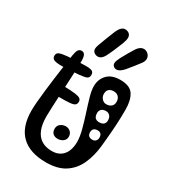

<svg xmlns="http://www.w3.org/2000/svg" viewBox="-237 -1147 1118 1252"><g transform="rotate(30 322.5 -521.0)"><path d="M312.5 -16Q251.5 -16 205 -31.5Q158.5 -47 126.8 -77.8Q95 -108.5 79 -155Q63 -201.5 63 -263.5Q63 -288.5 66.5 -329.8Q70 -371 75.8 -421Q81.5 -471 88.5 -523.5Q95.5 -576 102.2 -623.8Q109 -671.5 114.5 -707Q119 -735.5 127.2 -749.2Q135.5 -763 152.5 -763Q169.5 -763 177 -748.8Q184.5 -734.5 184.5 -705Q184.5 -682 182.8 -639.2Q181 -596.5 178.2 -544.8Q175.5 -493 173 -441Q170.5 -389 168.5 -346.5Q166.5 -304 166.5 -281Q166 -219.5 182.5 -179Q199 -138.5 231 -118.8Q263 -99 308.5 -99Q348 -99 373.5 -116.5Q399 -134 411.2 -164.2Q423.5 -194.5 423.5 -232.5Q423.5 -270.5 410.2 -321.2Q397 -372 379.5 -425.2Q362 -478.5 348.8 -525.2Q335.5 -572 335.5 -602Q335.5 -655.5 368.8 -690.2Q402 -725 466 -725Q539 -725 565.2 -684.5Q591.5 -644 591.5 -572Q591.5 -544 590.8 -516.5Q590 -489 588.5 -461.2Q587 -433.5 584.8 -405.5Q582.5 -377.5 580 -349Q577.5 -320.5 574.5 -291Q566.5 -213 538.5 -150.8Q510.5 -88.5 455.8 -52.2Q401 -16 312.5 -16ZM301.5 -187Q280.5 -187 266.8 -199Q253 -211 253 -234.5Q253 -259 270.5 -272Q288 -285 309.5 -285Q329.5 -285 344.5 -271.5Q359.5 -258 359.5 -235Q359.5 -213 342.2 -200Q325 -187 301.5 -187ZM213.5 -691Q254 -692 269.8 -685.5Q285.5 -679 285.5 -658Q285.5 -638.5 272 -631Q258.5 -623.5 213.5 -619Q188 -617 152.5 -615Q117 -613 91.5 -612Q49.5 -611.5 31.5 -618.8Q13.5 -626 13.5 -647Q13.5 -666.5 31.2 -674Q49 -681.5 88.5 -685Q115 -687.5 151.2 -689Q187.5 -690.5 213.5 -691ZM173.5 -505Q226 -503.5 253.8 -499.8Q281.5 -496 292 -488Q302.5 -480 302.5 -466Q302.5 -449 292.5 -440.8Q282.5 -432.5 253.8 -430Q225 -427.5 168.5 -428Q157.5 -428 145 -428.8Q132.5 -429.5 123.5 -431Q103.5 -434 95 -441.5Q86.5 -449 86.5 -466Q86.5 -487 96 -496Q105.5 -505 125.5 -505Q137.5 -505 150.2 -505Q163 -505 173.5 -505ZM480.5 -705Q492 -706 498.2 -696.5Q504.5 -687 504.5 -675Q504.5 -664 498.5 -654.5Q492.5 -645 479.5 -645Q478 -645 476 -645Q474 -645 472.5 -645Q457.5 -645 449.5 -655.5Q441.5 -666 441.5 -678Q441.5 -688 447.8 -696.2Q454 -704.5 467.5 -705Q470.5 -705 474 -705Q477.5 -705 480.5 -705ZM482.5 -416Q506 -416 516.8 -426.5Q527.5 -437 527.5 -454Q527.5 -477.5 515.8 -489.8Q504 -502 487.5 -502Q463.5 -502 452.5 -490.5Q441.5 -479 441.5 -464Q441.5 -438.5 452 -427.2Q462.5 -416 482.5 -416ZM462.5 -541Q488 -541 501.8 -553.5Q515.5 -566 515.5 -587Q515.5 -611 502.2 -625Q489 -639 465.5 -639Q443 -639 430.2 -627.2Q417.5 -615.5 417.5 -593Q417.5 -570.5 431.5 -555.8Q445.5 -541 462.5 -541ZM501.5 -295Q517.5 -295 526.5 -305.2Q535.5 -315.5 535.5 -328Q535.5 -349 526.5 -357.5Q517.5 -366 501.5 -366Q485 -366 474.8 -357.5Q464.5 -349 464.5 -330Q464.5 -313.5 473.8 -304.2Q483 -295 501.5 -295ZM305.5 -815.5Q297.5 -800.5 286 -791.5Q274.5 -782.5 260.5 -782.5Q245 -782.5 232.8 -792.2Q220.5 -802 220.5 -818Q220.5 -824.5 222.2 -831.5Q224 -838.5 226.5 -846.5Q237 -876 251 -912Q265 -948 277.5 -978.5Q287.5 -1001.5 300.2 -1014Q313 -1026.5 329 -1026.5Q346.5 -1026.5 359 -1016Q371.5 -1005.5 371.5 -987Q371.5 -976.5 368.2 -964.5Q365 -952.5 360.5 -940.5Q345.5 -903 332.8 -873.2Q320 -843.5 305.5 -815.5ZM462.5 -804.5Q449 -788.5 435.2 -779.2Q421.5 -770 408.5 -770Q396 -770 386.2 -778.2Q376.5 -786.5 376.5 -800Q376.5 -809.5 381 -821Q385.5 -832.5 392.5 -846.5Q406 -872 422.2 -899.8Q438.5 -927.5 449.5 -944.5Q459.5 -960 472.2 -968.2Q485 -976.5 498.5 -976.5Q517 -976.5 531.5 -962.2Q546 -948 546 -929Q546 -910.5 531.5 -891.5Q519 -874.5 500.2 -850.8Q481.5 -827 462.5 -804.5Z"/></g></svg>

Font: Kablammo
Style: Regular
Weight: 400
Designer: Travis Kochel, Lizy Gershenzon, Daria Petrova, Ethan Cohen
Foundry: Vectro Type Foundry
Version: Version 1.002